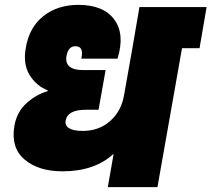

<svg xmlns="http://www.w3.org/2000/svg" viewBox="-20 -769 869 789"><path d="M237 -65Q138 -65 81 -113.5Q24 -162 39 -251Q49 -309 89 -345Q129 -381 175 -394L176 -398Q129 -416 101.5 -461Q74 -506 86 -572Q100 -657 158.5 -703Q217 -749 302 -749Q405 -749 449.5 -689Q494 -629 463 -528H314Q326 -579 290 -579Q262 -579 254 -543Q241 -481 322 -481H414L385 -318H333Q258 -318 250 -274Q246 -253 264 -242Q282 -231 320 -231Q387 -231 433 -272Q479 -313 490 -379L524 -571L553 -740H829L800 -571H728L627 0H423L447 -137Q369 -65 237 -65Z"/></svg>

Font: Poppins Black
Style: Italic
Weight: 900
Italic angle: -10°
Designer: Ninad Kale (Devanagari), Jonny Pinhorn (Latin)
Foundry: Indian Type Foundry
Version: Version 3.200;PS 1.000;hotconv 16.6.54;makeotf.lib2.5.65590